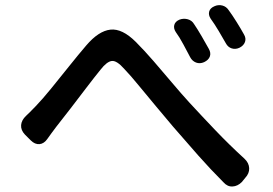

<svg xmlns="http://www.w3.org/2000/svg" viewBox="-20 -742 1040 732"><path d="M75 -229Q59 -246 60.5 -265Q62 -284 79 -300Q91 -311 117 -338Q142 -364 175 -404.5Q208 -445 243.5 -489.5Q279 -534 309 -569Q356 -624 401 -629Q446 -634 498 -582Q530 -550 565.5 -509Q601 -468 636 -426.5Q671 -385 702 -351Q749 -300 801.5 -245Q854 -190 912 -137Q929 -121 930 -101Q931 -81 915 -64L902 -48Q886 -32 866.5 -31Q847 -30 832 -47Q783 -96 736.5 -148.5Q690 -201 640 -259Q609 -296 574.5 -337Q540 -378 509 -416Q478 -454 454 -479Q425 -512 406 -509.5Q387 -507 363 -476Q341 -449 310.5 -409Q280 -369 249 -328.5Q218 -288 194 -258Q184 -245 175 -232.5Q166 -220 161 -213Q148 -194 130.5 -192.5Q113 -191 97 -207ZM664 -667Q680 -673 696 -668.5Q712 -664 720 -650Q733 -631 749 -603.5Q765 -576 776 -556Q785 -540 780 -526.5Q775 -513 758 -505Q742 -498 727.5 -503.5Q713 -509 705 -524Q695 -543 679.5 -572Q664 -601 650 -620Q641 -634 644.5 -647Q648 -660 664 -667ZM797 -718Q812 -725 827.5 -721Q843 -717 852 -703Q866 -684 882.5 -657.5Q899 -631 910 -611Q919 -596 914 -582Q909 -568 893 -560Q878 -553 863.5 -557.5Q849 -562 841 -577Q831 -595 814 -623.5Q797 -652 783 -671Q774 -685 777.5 -698Q781 -711 797 -718Z"/></svg>

Font: Chiron GoRound TC M
Style: Regular
Weight: 500
Designer: Ryoko NISHIZUKA 西塚涼子 (kana, bopomofo & ideographs); Paul D. Hunt (Latin, Greek & Cyrillic); Sandoll Communications 산돌커뮤니
Foundry: Adobe
Version: Version 1.000;hotconv 1.1.1;makeotfexe 2.6.0